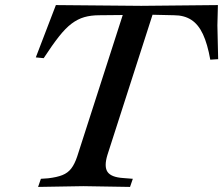

<svg xmlns="http://www.w3.org/2000/svg" viewBox="-20 -733 879 756"><path d="M130 3 141 -29 170 -31Q204 -35 225.5 -43.5Q247 -52 260.5 -69.5Q274 -87 284 -117L472 -701H589L403 -123Q389 -77 403.5 -56Q418 -35 465 -32L503 -29L492 3L308 0ZM808 -498Q797 -560 779 -598.5Q761 -637 733 -655Q705 -673 665 -673L578 -675L473 -674L372 -673Q338 -673 312 -665.5Q286 -658 262 -640Q238 -622 212 -589Q186 -556 152 -504L121 -507L200 -713L536 -710L838 -713L836 -633L839 -500Z"/></svg>

Font: Baskervville SemiBold
Style: Italic
Weight: 600
Italic angle: -18°
Version: Version 1.100